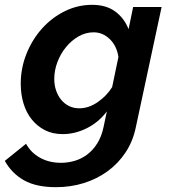

<svg xmlns="http://www.w3.org/2000/svg" viewBox="-70 -553 701 796"><path d="M162 223Q80 223 29.5 194.5Q-21 166 -50 114L38 43Q58 80 96 101Q134 122 183 122Q212 122 240.5 113.5Q269 105 292.5 87Q316 69 333.5 41Q351 13 359 -25L373 -91Q339 -46 290 -21.5Q241 3 190 3Q148 3 116 -13.5Q84 -30 61.5 -58Q39 -86 27.5 -124Q16 -162 16 -206Q16 -271 40 -330.5Q64 -390 104.5 -435Q145 -480 198.5 -506.5Q252 -533 312 -533Q370 -533 407.5 -505.5Q445 -478 463 -432L482 -524H600L493 -25Q481 33 450.5 79Q420 125 376 157Q332 189 277.5 206Q223 223 162 223ZM259 -104Q298 -104 335.5 -130Q373 -156 395 -192L421 -317Q414 -363 385 -391Q356 -419 318 -419Q285 -419 255.5 -402Q226 -385 203.5 -357.5Q181 -330 168 -295.5Q155 -261 155 -226Q155 -200 162.5 -178Q170 -156 183.5 -139.5Q197 -123 216 -113.5Q235 -104 259 -104Z"/></svg>

Font: PTCRaleway
Style: Bold Italic
Weight: 700
Italic angle: -12°
Designer: Matt McInerney, Pablo Impallari, Rodrigo Fuenzalida
Foundry: Matt McInerney, Pablo Impallari, Rodrigo Fuenzalida
Version: Version 3.000g; ttfautohint (v1.5) -l 8 -r 28 -G 28 -x 14 -D